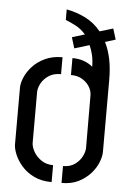

<svg xmlns="http://www.w3.org/2000/svg" viewBox="-52 -753 524 792"><g transform="rotate(5 210.0 -356.5)"><path d="M233 1V-69Q262.6 -69 282.1 -83.1Q301.6 -97.2 311.4 -116.6Q321.2 -136 321.2 -152L320.6 -369Q320.6 -387.2 310.2 -404.6Q299.8 -422 280.3 -434Q260.8 -446 233 -446V-516Q260.2 -516 281.1 -508.3Q302 -500.6 317.4 -487.4Q317 -515.2 311.9 -536.7Q306.8 -558.2 298.8 -575.4L237 -556.6L223.2 -601.6L275.6 -617.6Q257 -639 234.5 -650.9Q212 -662.8 192 -670.4V-714Q232.4 -706.6 269.6 -688.3Q306.8 -670 334.8 -635.6L390.2 -652.2L404 -607.4L361 -594Q376.2 -564 384.1 -525.9Q392 -487.8 392 -438.4V-141Q392 -123 382.5 -98.5Q373 -74 353 -51.5Q333 -29 303.5 -14Q274 1 233 1ZM192 1Q150 1 119 -14Q88 -29 68 -52Q48 -75 38 -99Q28 -123 28 -141V-376Q28 -394 38 -418Q48 -442 68.5 -464.5Q89 -487 120 -501.5Q151 -516 192 -516V-446Q160.8 -446 140.5 -432.2Q120.2 -418.4 110.1 -399.3Q100 -380.2 100 -363V-154Q100 -137 111.2 -117.1Q122.4 -97.2 143.2 -83.1Q164 -69 192 -69Z"/></g></svg>

Font: Stick No Bills ExtraLight
Style: Regular
Weight: 200
Designer: Kosala Senevirathne, Siva Puranthara, Lasantha Premarathna, Tharique Azeez
Foundry: mooniak
Version: Version 2.000